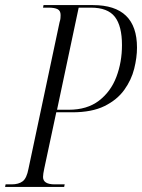

<svg xmlns="http://www.w3.org/2000/svg" viewBox="-43 -734 558 754"><path d="M-23 0 -21 -10H3Q30 -10 46 -22Q62 -34 69 -72L191 -647Q194 -656 194.5 -663Q195 -670 195 -675Q195 -692 183 -698Q171 -704 148 -704H126L128 -714H322Q495 -714 495 -547Q495 -508 484 -464Q473 -420 445 -381Q417 -342 367.5 -317.5Q318 -293 241 -293H178L131 -73Q126 -50 126 -39Q126 -10 172 -10H211L209 0ZM227 -303Q299 -303 345.5 -338.5Q392 -374 414 -432Q436 -490 436 -557Q436 -632 408 -668Q380 -704 314 -704H266L181 -303Z"/></svg>

Font: Noto Serif Display ExtraCondensed Light
Style: Italic
Weight: 300
Width: 2
Italic angle: -12°
Designer: Monotype Design Team
Foundry: Monotype Imaging Inc.
Version: Version 2.009